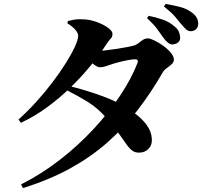

<svg xmlns="http://www.w3.org/2000/svg" viewBox="-20 -880 1040 985"><path d="M867 -652Q855 -651 843.5 -659.5Q832 -668 820 -684Q805 -705 787.5 -729.5Q770 -754 734 -787L743 -799Q782 -791 816 -779Q850 -767 873 -746Q890 -733 896.5 -719.5Q903 -706 904 -690Q906 -674 895.5 -664Q885 -654 867 -652ZM88 66Q193 13 287 -60Q381 -133 459.5 -217.5Q538 -302 596 -389Q654 -476 685 -556Q693 -576 672 -576Q661 -576 636.5 -571.5Q612 -567 587.5 -560.5Q563 -554 549 -549Q533 -544 520.5 -539.5Q508 -535 492 -535Q480 -535 460.5 -550Q441 -565 419 -583L439 -622Q455 -620 465.5 -619.5Q476 -619 487 -619Q498 -619 524 -622Q550 -625 580 -629.5Q610 -634 635 -639Q660 -644 670 -647Q688 -655 704 -669Q720 -683 738 -683Q750 -683 772 -672.5Q794 -662 817 -645.5Q840 -629 856 -610Q872 -591 872 -574Q872 -561 860.5 -550.5Q849 -540 835.5 -530.5Q822 -521 815 -509Q754 -403 684 -312.5Q614 -222 529 -147.5Q444 -73 338 -15Q232 43 98 85ZM697 -97Q675 -96 660.5 -106Q646 -116 631 -136.5Q616 -157 593.5 -189.5Q571 -222 532 -268Q484 -324 432.5 -356Q381 -388 323 -417L338 -438Q371 -430 414.5 -417Q458 -404 505 -387Q552 -370 593 -348Q635 -326 672.5 -298Q710 -270 733.5 -237.5Q757 -205 759 -167Q761 -136 742.5 -117Q724 -98 697 -97ZM75 -267Q121 -308 165.5 -357Q210 -406 249 -457.5Q288 -509 317.5 -556Q347 -603 364 -640Q381 -677 381 -697Q381 -711 365.5 -728.5Q350 -746 326 -760L328 -772Q343 -776 359 -779Q375 -782 401 -781Q438 -781 474 -768Q510 -755 533.5 -738Q557 -721 557 -707Q557 -691 549 -683Q541 -675 527 -655Q493 -602 446 -544.5Q399 -487 342.5 -432Q286 -377 222 -330Q158 -283 87 -250ZM961 -720Q946 -719 934.5 -729.5Q923 -740 909 -757Q895 -774 878.5 -794Q862 -814 821 -847L830 -860Q875 -852 905 -844Q935 -836 958 -820Q977 -808 986.5 -793.5Q996 -779 997 -760Q997 -742 987 -731.5Q977 -721 961 -720Z"/></svg>

Font: Noto Serif SC ExtraLight ExtraBold
Style: Regular
Weight: 800
Version: Version 2.002-H1;hotconv 1.1.0;makeotfexe 2.6.0